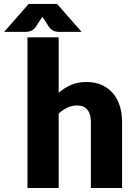

<svg xmlns="http://www.w3.org/2000/svg" viewBox="-84 -934 674 954"><path d="M207.5 -473Q235.5 -497 268.2 -511.8Q301 -526.5 346.5 -526.5Q389 -526.5 421.8 -511.8Q454.5 -497 477 -470.8Q499.5 -444.5 511 -408.2Q522.5 -372 522.5 -329.5V0H367.5V-329.5Q367.5 -367.5 350 -388.8Q332.5 -410 298.5 -410Q273 -410 250.8 -399.2Q228.5 -388.5 207.5 -370V0H52.5V-748.5H207.5ZM321.5 -775.5H209.5Q200.5 -775.5 187.5 -778.8Q174.5 -782 160.5 -798.5L135.5 -837.5Q133 -841 130.8 -844Q128.5 -847 126.5 -850.5Q124.5 -847 122.2 -844Q120 -841 117.5 -837.5L92.5 -798.5Q78.5 -782 65.5 -778.8Q52.5 -775.5 43.5 -775.5H-63.5L58.5 -914.5H199.5Z"/></svg>

Font: Lato 2
Style: Regular
Weight: 900
Designer: Lukasz Dziedzic with Adam Twardoch and Botio Nikoltchev
Foundry: tyPoland Lukasz Dziedzic
Version: Version 2.015; 2015-08-06; http://www.latofonts.com/